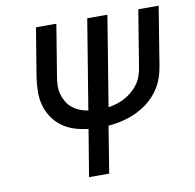

<svg xmlns="http://www.w3.org/2000/svg" viewBox="-81 -818 913 900"><g transform="rotate(-10 375.0 -367.5)"><path d="M271 0 308 -223Q273 -227 241.5 -237Q210 -247 184 -266Q158 -285 140 -311.5Q122 -338 113 -369.5Q104 -401 104.5 -435.5Q105 -470 110 -505L148 -735H245L205 -491Q201 -469 200.5 -447.5Q200 -426 205.5 -406.5Q211 -387 221.5 -369.5Q232 -352 247.5 -339.5Q263 -327 281.5 -319.5Q300 -312 322 -308L392 -735H488L418 -307Q438 -310 458 -316Q478 -322 497 -332.5Q516 -343 532.5 -357Q549 -371 561.5 -388.5Q574 -406 581 -426Q588 -446 591 -466L635 -735H732L686 -452Q682 -429 674.5 -405.5Q667 -382 654.5 -360.5Q642 -339 625 -320Q608 -301 587.5 -286Q567 -271 544.5 -259.5Q522 -248 498.5 -240.5Q475 -233 451.5 -228.5Q428 -224 403 -222L367 0Z"/></g></svg>

Font: Iosevka Custom Medium Oblique
Style: Regular
Weight: 500
Italic angle: -9°
Designer: Belleve Invis
Foundry: Belleve Invis
Version: Version 27.0.1